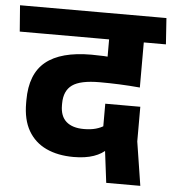

<svg xmlns="http://www.w3.org/2000/svg" viewBox="-73 -689 729 808"><g transform="rotate(5 292.0 -284.5)"><path d="M328.5 -530.5H597L589.5 -641H320.5ZM511.5 -568H367.5V-467.5H511.5ZM-12.5 -530.5H605L597.5 -641H-21ZM365 -378.5 511.5 -344V-570H365ZM520.5 -259.5H372.5V-119.5L384 -101L405.5 72H549.5L520.5 -113ZM291.5 -145.5Q243.5 -145.5 217.5 -168.2Q191.5 -191 191.5 -237V-244.5Q191.5 -298.5 225.8 -323Q260 -347.5 341.5 -347.5Q381.5 -347.5 424.2 -345.8Q467 -344 511.5 -340V-442Q454 -450.5 400.8 -455.2Q347.5 -460 296.5 -460Q167.5 -460 104 -408.2Q40.5 -356.5 40.5 -245.5V-233.5Q40.5 -163 67.2 -116.8Q94 -70.5 143 -47.5Q192 -24.5 259 -24.5Q308.5 -24.5 343.8 -36.8Q379 -49 399 -71L379.5 -168.5Q363.5 -157.5 342 -151.5Q320.5 -145.5 291.5 -145.5Z"/></g></svg>

Font: Anek Devanagari Medium
Style: Bold
Weight: 700
Version: Version 1.003